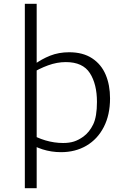

<svg xmlns="http://www.w3.org/2000/svg" viewBox="-20 -785 660 1005"><path d="M172 200H110V-765H172ZM299.5 11.5Q248.5 11.5 201.8 -3.5Q155 -18.5 116.5 -47L128.5 -90.5Q171 -64 217.5 -50.2Q264 -36.5 310.5 -36.5Q342.5 -36.5 367 -44.2Q391.5 -52 416.5 -70Q448 -93 467.8 -133.8Q487.5 -174.5 487.5 -251.5Q487.5 -344.5 450.5 -402.2Q413.5 -460 324.5 -460Q278.5 -460 231.8 -443Q185 -426 139 -397.5L142 -445.5H156.5Q197 -475.5 242.2 -493.5Q287.5 -511.5 342 -511.5Q414 -511.5 462 -480Q510 -448.5 533 -394.2Q556 -340 556 -270Q556 -183.5 523.2 -120Q490.5 -56.5 432.5 -22.5Q374.5 11.5 299.5 11.5Z"/></svg>

Font: Monaspace Argon Var ExtraLight
Style: Regular
Weight: 200
Designer: Riley Cran and the Lettermatic Team
Version: Version 1.200 (Monaspace Argon Var)